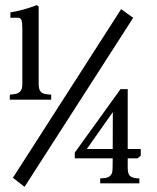

<svg xmlns="http://www.w3.org/2000/svg" viewBox="-20 -722 617 756"><path d="M21 -673.3Q30.8 -674.8 44.7 -677.7Q58.6 -680.7 73.2 -684.8Q87.9 -689 101.6 -693.4Q115.2 -697.8 124.5 -702.1L132.3 -695.8V-389.6Q132.3 -377 135.5 -369.1Q138.7 -361.3 144.5 -357.2Q150.4 -353 158.9 -351.6Q167.5 -350.1 177.7 -349.6H181.6V-329.6H18.6V-349.1Q29.3 -350.1 38.3 -351.6Q47.4 -353 54 -357.2Q60.5 -361.3 64.2 -368.9Q67.9 -376.5 67.9 -389.6V-607.9Q67.9 -631.8 64.7 -642.1Q61.5 -652.3 49.8 -652.3Q40 -652.8 32.5 -652.3Q24.9 -651.9 21 -651.9ZM76.7 13.7 30.8 -22 457 -686 504.4 -651.9ZM454.6 -371.1H482.9V-135.3H534.2V-108.9L521.5 -98.6H482.9V-61.5Q482.9 -37.6 491.7 -29.3Q500.5 -21 522.9 -19.5H528.8V0H374.5V-19.5Q385.7 -20 394.8 -21.2Q403.8 -22.5 410.2 -26.6Q416.5 -30.8 419.9 -38.3Q423.3 -45.9 423.3 -59.6L423.8 -98.6H274.4V-121.1ZM423.8 -135.3 424.3 -278.8H422.9L321.8 -135.3Z"/></svg>

Font: VarendraSemibold
Style: Regular
Weight: 600
Designer: Jacob Thomas
Foundry: Bangla Type Foundry
Version: Version 1.008